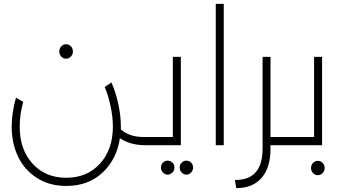

<svg xmlns="http://www.w3.org/2000/svg" viewBox="-20 -745 1750 985"><path d="M284.2 -481Q284.2 -496.6 294.4 -507.3Q304.7 -518.1 318.8 -518.1Q333.5 -518.1 343.8 -507.3Q354 -496.6 354 -481Q354 -465.8 343.5 -454.8Q333 -443.8 318.8 -443.8Q304.7 -443.8 294.4 -454.8Q284.2 -465.8 284.2 -481ZM735.8 -42Q748.5 -42 752.2 -37.1Q755.9 -32.2 755.9 -21Q755.9 -9.8 752.2 -4.9Q748.5 0 735.8 0H727.1Q647.5 0 595.2 -36.1Q579.1 72.3 505.9 140.6Q432.6 209 319.8 209Q233.4 209 168.9 167.5Q104.5 126 72.3 57.6Q40 -10.7 40 -95.2Q40 -166 62 -244.1L99.1 -222.2Q81.1 -158.7 81.1 -94.2Q81.1 22 147 94.5Q212.9 167 319.8 167Q426.8 167 492.9 94.5Q559.1 22 559.1 -95.2Q559.1 -144 547.6 -199Q536.1 -253.9 517.1 -298.8L551.8 -321.8Q573.7 -272.5 586.9 -211.4Q600.1 -150.4 600.1 -97.2V-81.1Q642.1 -42 720.2 -42Z M907.7 -453.1V0H735.8Q723.1 0 719.5 -4.9Q715.8 -9.8 715.8 -21Q715.8 -32.2 719.5 -37.1Q723.1 -42 735.8 -42H866.7V-453.1ZM839.8 79.1Q854.5 79.1 864.7 89.4Q875 99.6 875 115.2Q875 129.4 864.5 140.1Q854 150.9 839.8 150.9Q826.2 150.9 815.9 140.1Q805.7 129.4 805.7 115.2Q805.7 99.6 815.9 89.4Q826.2 79.1 839.8 79.1ZM936 79.1Q950.7 79.1 960.7 89.4Q970.7 99.6 970.7 115.2Q970.7 129.4 960.4 140.1Q950.2 150.9 936 150.9Q922.4 150.9 912.1 140.1Q901.9 129.4 901.9 115.2Q901.9 99.6 912.1 89.4Q922.4 79.1 936 79.1Z M1086.9 0V-725.1H1127.9V0Z M1460.9 -42Q1473.6 -42 1477.3 -37.1Q1481 -32.2 1481 -21Q1481 -9.8 1477.3 -4.9Q1473.6 0 1460.9 0H1367.7V18.1Q1367.7 115.2 1321.8 167.7Q1275.9 220.2 1191.9 220.2L1185.1 178.2Q1255.9 179.2 1291.5 138.9Q1327.1 98.6 1327.1 18.1V-453.1H1367.7V-42Z M1632.3 -453.1V0H1460.4Q1447.8 0 1444.1 -4.9Q1440.4 -9.8 1440.4 -21Q1440.4 -32.2 1444.1 -37.1Q1447.8 -42 1460.4 -42H1591.3V-453.1ZM1610.4 80.1Q1625 80.1 1635.3 90.8Q1645.5 101.6 1645.5 117.2Q1645.5 132.3 1635 143.1Q1624.5 153.8 1610.4 153.8Q1596.2 153.8 1585.9 143.1Q1575.7 132.3 1575.7 117.2Q1575.7 101.6 1585.9 90.8Q1596.2 80.1 1610.4 80.1Z"/></svg>

Font: Montserrat-Arabic ExtraLight
Style: Regular
Weight: 275
Designer: Mohamed Gaber
Foundry: Kief Type Foundry
Version: Version 5.008;PS 005.008;hotconv 1.0.88;makeotf.lib2.5.64775